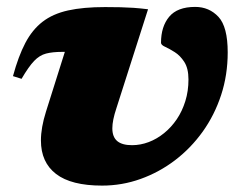

<svg xmlns="http://www.w3.org/2000/svg" viewBox="-20 -536 727 570"><path d="M656 -380.5Q656 -313.5 636.5 -254Q617 -194.5 581.8 -145.2Q546.5 -96 499.5 -60.2Q452.5 -24.5 397.5 -4.8Q342.5 15 283 15Q191.5 15 146.5 -19.5Q101.5 -54 101.5 -119Q101.5 -157 116.5 -204.5L172.5 -382Q171 -382 169.2 -382Q167.5 -382 165 -382Q136 -382 116.8 -377Q97.5 -372 81.2 -355Q65 -338 44 -302L18.5 -310Q34.5 -369 55.2 -408.5Q76 -448 106.5 -471.5Q137 -495 182 -505Q227 -515 292 -515Q318.5 -515 337.8 -514.5Q357 -514 376 -512.8Q395 -511.5 419.5 -508.5L325.5 -214.5Q319.5 -196.5 316.5 -181.8Q313.5 -167 313.5 -155Q313.5 -129.5 328 -117.2Q342.5 -105 372 -105Q397 -105 421.5 -114.2Q446 -123.5 467.2 -140.8Q488.5 -158 504.8 -182Q521 -206 530.2 -235.8Q539.5 -265.5 539.5 -300Q539.5 -333 527.2 -352Q515 -371 498.8 -381.2Q482.5 -391.5 470.2 -397Q458 -402.5 458 -409Q458 -457 482.2 -486.2Q506.5 -515.5 559.5 -515.5Q601 -515.5 628.5 -486Q656 -456.5 656 -380.5Z"/></svg>

Font: Newsreader 9pt ExtraBold
Style: Italic
Weight: 800
Italic angle: -17°
Designer: Hugues Gentile
Foundry: Production Type
Version: Version 1.003